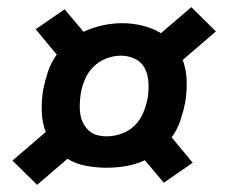

<svg xmlns="http://www.w3.org/2000/svg" viewBox="-20 -609 640 538"><path d="M84 -91 15 -159 108 -239Q98 -266 97 -296.5Q96 -327 101 -358Q106 -383 114.5 -408.5Q123 -434 139 -456L80 -527L161 -583L214 -520Q240 -532 267.5 -538Q295 -544 323 -544Q352 -544 380 -537Q408 -530 431 -516L516 -589L585 -521L492 -441Q502 -414 503 -383.5Q504 -353 499 -322Q494 -297 485.5 -271.5Q477 -246 461 -224L520 -153L439 -97L386 -160Q360 -148 332.5 -143.5Q305 -139 278 -139Q249 -139 220.5 -144.5Q192 -150 169 -164ZM279 -227Q300 -227 321 -234.5Q342 -242 358 -258Q374 -274 382 -294.5Q390 -315 394 -335Q397 -356 396 -377.5Q395 -399 386 -417Q377 -435 358.5 -444Q340 -453 319 -453Q298 -453 277.5 -445Q257 -437 241.5 -421.5Q226 -406 217.5 -385.5Q209 -365 206 -345Q204 -331 203.5 -316.5Q203 -302 205 -289Q207 -276 213 -264Q219 -252 229 -243Q239 -234 252 -230.5Q265 -227 279 -227Z"/></svg>

Font: Iosevka Etoile XBdObl
Style: Regular
Weight: 800
Italic angle: -9°
Designer: Belleve Invis
Foundry: Belleve Invis
Version: Version 15.5.2; ttfautohint (v1.8.4)